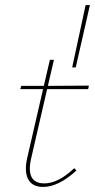

<svg xmlns="http://www.w3.org/2000/svg" viewBox="-20 -731 376 758"><path d="M335 -711 279 -465H265L318 -711ZM193 -495 169 -392 331 -393 328 -379H166L104 -110Q79 -7 155 -7Q210 -7 273 -67L282 -58Q211 7 150 7Q107 7 91 -24Q75 -55 88 -110L150 -379H60L64 -392H153L177 -495Z"/></svg>

Font: EauTestText Thin
Style: Italic
Weight: 250
Italic angle: -12°
Designer: Christian Thalmann (Catharsis Fonts)
Version: Version 0.001;PS 000.001;hotconv 1.0.88;makeotf.lib2.5.64775